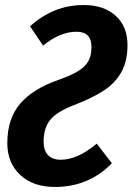

<svg xmlns="http://www.w3.org/2000/svg" viewBox="-20 -727 526 762"><path d="M486 -548Q486 -485 462 -441.5Q438 -398 392.5 -368Q347 -338 274 -310Q206 -284 179.5 -251.5Q153 -219 153 -164Q153 -130 170.5 -111.5Q188 -93 221 -93Q288 -93 364 -157L424 -79Q332 15 198 15Q111 15 60 -33Q9 -81 9 -159Q9 -256 60 -315.5Q111 -375 212 -410Q263 -428 290.5 -445Q318 -462 330.5 -484Q343 -506 343 -541Q343 -601 284 -601Q218 -601 151 -546L99 -623Q147 -665 199 -686Q251 -707 313 -707Q392 -707 439 -664.5Q486 -622 486 -548Z"/></svg>

Font: Fira Sans Compressed SemiBold
Style: Italic
Weight: 600
Width: 1
Italic angle: -8°
Designer: bBox Type GmbH & Carrois Corporate GbR & Edenspiekermann AG
Foundry: bBox Type GmbH & Carrois Corporate GbR & Edenspiekermann AG
Version: Version 4.301